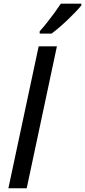

<svg xmlns="http://www.w3.org/2000/svg" viewBox="-20 -1008 456 1028"><path d="M24.9 0 187 -759.8H284.7L123 0ZM192.4 -828.1V-840.3Q210 -859.9 230.5 -885.5Q251 -911.1 271 -938.5Q291 -965.8 305.7 -988.3H415.5V-979Q404.8 -965.3 386 -945.6Q367.2 -925.8 344.2 -903.8Q321.3 -881.8 298.3 -862.1Q275.4 -842.3 255.9 -828.1Z"/></svg>

Font: Open Sans Medium
Style: Italic
Weight: 500
Italic angle: -12°
Designer: Monotype Design Team
Foundry: Monotype Imaging Inc.
Version: Version 3.000